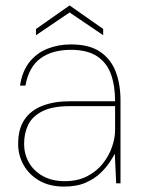

<svg xmlns="http://www.w3.org/2000/svg" viewBox="-20 -677 524 709"><path d="M216 12Q163 12 125 -10Q87 -32 67 -68Q47 -104 47 -145Q47 -201 70.5 -235.5Q94 -270 137 -286.5Q180 -303 237 -303H405Q405 -361 389.5 -403.5Q374 -446 338 -469.5Q302 -493 242 -493Q172 -493 129 -461Q86 -429 74 -361H54Q62 -414 88.5 -447.5Q115 -481 155 -497Q195 -513 242 -513Q311 -513 351 -485Q391 -457 408 -410.5Q425 -364 425 -306V0H409L404 -109Q398 -98 385 -78Q372 -58 350.5 -37.5Q329 -17 296.5 -2.5Q264 12 216 12ZM219 -8Q267 -8 302.5 -26.5Q338 -45 360.5 -74Q383 -103 394 -135.5Q405 -168 405 -197V-285H238Q173 -285 136 -266Q99 -247 84 -216Q69 -185 69 -145Q69 -109 86.5 -77.5Q104 -46 138 -27Q172 -8 219 -8ZM113 -547V-570L237 -657L361 -570V-547L237 -631Z"/></svg>

Font: DM Sans 18pt Thin
Style: Regular
Weight: 250
Designer: Colophon Foundry, Jonny Pinhorn
Foundry: Colophon Foundry
Version: Version 4.004;gftools[0.9.30]